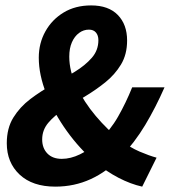

<svg xmlns="http://www.w3.org/2000/svg" viewBox="-20 -684 640 716"><path d="M186.4 12Q101.2 12 53.2 -32.9Q5.3 -77.8 5.3 -149.8Q5.3 -206 29.8 -245.6Q54.3 -285.2 93.2 -314.7Q132.1 -344.1 176.1 -368.3Q220 -392.4 258.9 -416.3Q297.8 -440.2 322.3 -468.3Q346.9 -496.4 346.9 -534.2Q346.9 -551.9 337.8 -562.7Q328.7 -573.5 311.6 -573.5Q291.4 -573.5 274.8 -561.1Q258.1 -548.8 248.2 -526.4Q238.3 -504 238.3 -472.8Q238.3 -418.7 265.7 -361.2Q293 -303.8 337.1 -251.5Q381.2 -199.3 430.7 -160.5Q464.6 -134.1 500.9 -118.6Q537.2 -103.1 563.9 -96L510.3 12Q467.2 2.5 422 -21Q376.8 -44.5 335.7 -78.9Q276.9 -128.9 229 -195.6Q181.2 -262.2 152.9 -333.7Q124.6 -405.1 124.6 -468.8Q124.6 -522.7 149.2 -566.8Q173.7 -611 217.4 -637.4Q261 -663.8 319.8 -663.8Q384.6 -663.8 419.3 -628.2Q454 -592.6 454 -532.9Q454 -481.1 431.1 -443.2Q408.2 -405.4 372.2 -376.6Q336.2 -347.8 295.6 -323.5Q255 -299.2 219 -276.2Q183 -253.3 160.2 -226.2Q137.3 -199.2 137.3 -164Q137.3 -131.6 156.7 -111.6Q176.1 -91.6 210.4 -91.6Q243.4 -91.6 278.1 -108.4Q312.9 -125.1 346.9 -156.4Q391.2 -198 420.2 -248.9Q449.3 -299.8 472.9 -358.3H593.5Q560.3 -282.7 521.5 -217.9Q482.7 -153.1 428.4 -95.5Q379.6 -44.3 318.4 -16.1Q257.2 12 186.4 12Z"/></svg>

Font: SourceCodeVF
Style: Italic
Weight: 200
Italic angle: -11°
Monospace: yes
Designer: Paul D. Hunt, Teo Tuominen
Foundry: Adobe
Version: Version 1.026;hotconv 1.1.0;makeotfexe 2.6.0